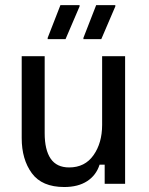

<svg xmlns="http://www.w3.org/2000/svg" viewBox="-20 -720 582 752"><path d="M231.7 12.5Q144.2 12.5 104.6 -41.7Q65 -95.8 65 -179.2V-500H155V-198.3Q155 -133.3 178.3 -98.8Q201.7 -64.2 250.8 -64.2Q312.5 -64.2 346.2 -112.1Q380 -160 380 -230.8V-500H470V0H390V-75H370Q356.7 -33.3 321.2 -10.4Q285.8 12.5 231.7 12.5ZM236.7 -566.7H166.7V-571.7L216.7 -700H291.7V-695ZM376.7 -566.7H306.7V-571.7L356.7 -700H431.7V-695Z"/></svg>

Font: Familjen Grotesk Variable
Style: Regular
Weight: 400
Designer: Anders Wikstroem, Jonas Baeckman, Matilda Gysing, Kristian Moeller
Foundry: Familjen STHLM AB
Version: Version 2.000